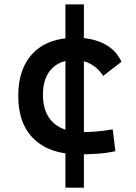

<svg xmlns="http://www.w3.org/2000/svg" viewBox="-20 -701 626 884"><path d="M281.2 163.1V-680.7H366.2V163.1ZM346.2 9.8Q210.9 9.8 137.5 -59.8Q64 -129.4 64 -259.8Q64 -386.7 132.8 -457Q201.7 -527.3 329.1 -527.3Q406.2 -527.3 461.2 -498.3Q516.1 -469.2 539.1 -416.5L455.1 -351.6Q433.1 -386.2 399.2 -405.5Q365.2 -424.8 325.2 -424.8Q255.4 -424.8 216.6 -383.1Q177.7 -341.3 177.7 -264.6Q177.7 -181.2 224.4 -137Q271 -92.8 357.9 -92.8Q393.6 -92.8 429.4 -96.2Q465.3 -99.6 499 -105.5L511.2 -4.9Q471.2 3.9 428.7 6.8Q386.2 9.8 346.2 9.8Z"/></svg>

Font: Cascadia Code Medium
Style: Regular
Weight: 500
Monospace: yes
Designer: Aaron Bell
Foundry: Saja Typeworks
Version: Version 2407.024